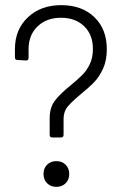

<svg xmlns="http://www.w3.org/2000/svg" viewBox="-20 -729 476 746"><path d="M254 -397Q283 -421 300 -438Q317 -455 329 -480Q341 -505 341 -539Q341 -594 307 -627Q273 -660 217 -660Q161 -660 126 -626.5Q91 -593 91 -538V-504Q91 -494 81 -494L48 -496Q38 -496 38 -506V-538Q38 -614 88 -661.5Q138 -709 218 -709Q298 -709 346.5 -662.5Q395 -616 395 -538Q395 -494 380.5 -462.5Q366 -431 346.5 -410.5Q327 -390 295 -364Q260 -335 243.5 -315.5Q227 -296 227 -267V-205Q227 -195 217 -195H183Q173 -195 173 -205V-270Q173 -311 193 -337.5Q213 -364 254 -397ZM149 -53Q149 -75 163 -89Q177 -103 199 -103Q221 -103 235 -89Q249 -75 249 -53Q249 -31 235 -17Q221 -3 199 -3Q177 -3 163 -17Q149 -31 149 -53Z"/></svg>

Font: Barlow Light
Style: Regular
Weight: 300
Designer: Jeremy Tribby
Foundry: Tribby Type
Version: Version 1.422